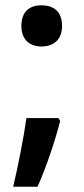

<svg xmlns="http://www.w3.org/2000/svg" viewBox="-20 -574 319 727"><path d="M61 -476C61 -421 95 -398 137 -398C180 -398 215 -421 215 -476C215 -533 180 -554 137 -554C95 -554 61 -533 61 -476ZM208 -116 201 -127H80C70 -54 49 52 30 133H122C155 61 190 -46 208 -116Z"/></svg>

Font: Noto Sans Georgian SemiBold
Style: Regular
Weight: 600
Designer: Monotype Design Team, Akaki Razmadze
Foundry: Google LLC
Version: Version 2.005